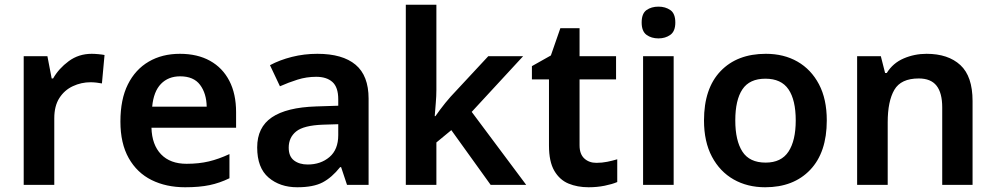

<svg xmlns="http://www.w3.org/2000/svg" viewBox="-20 -780 4200 810"><path d="M367 -553Q379 -553 395 -551.5Q411 -550 421 -548L410 -428Q401 -430 387 -431.5Q373 -433 362 -433Q323 -433 287.5 -416.5Q252 -400 230.5 -366.5Q209 -333 209 -281V0H80V-543H180L198 -449H204Q228 -491 270 -522Q312 -553 367 -553Z M739 -553Q813 -553 866 -523.5Q919 -494 947.5 -439Q976 -384 976 -307V-241H619Q621 -169 659.5 -129Q698 -89 767 -89Q819 -89 861 -99Q903 -109 948 -130V-28Q907 -8 864 1Q821 10 761 10Q681 10 619.5 -20.5Q558 -51 523 -113Q488 -175 488 -267Q488 -361 519.5 -424Q551 -487 607.5 -520Q664 -553 739 -553ZM740 -458Q690 -458 659 -426Q628 -394 622 -330H852Q851 -386 824 -422Q797 -458 740 -458Z M1319 -553Q1425 -553 1480 -507Q1535 -461 1535 -364V0H1444L1419 -75H1415Q1380 -31 1341 -10.5Q1302 10 1234 10Q1161 10 1113 -31Q1065 -72 1065 -158Q1065 -243 1127 -285Q1189 -327 1314 -331L1407 -334V-361Q1407 -412 1382.5 -434Q1358 -456 1314 -456Q1273 -456 1235 -444Q1197 -432 1161 -416L1119 -505Q1160 -527 1211.5 -540Q1263 -553 1319 -553ZM1342 -254Q1261 -251 1229.5 -225.5Q1198 -200 1198 -157Q1198 -120 1220.5 -103Q1243 -86 1278 -86Q1333 -86 1370 -117.5Q1407 -149 1407 -210V-256Z M1821 -401Q1821 -375 1818.5 -346Q1816 -317 1814 -290H1817Q1825 -302 1836 -316.5Q1847 -331 1858.5 -345.5Q1870 -360 1881 -372L2040 -543H2187L1970 -308L2200 0H2050L1884 -231L1821 -179V0H1692V-760H1821Z M2496 -93Q2520 -93 2542 -97.5Q2564 -102 2584 -108V-12Q2563 -3 2531 3.5Q2499 10 2463 10Q2416 10 2378.5 -5.5Q2341 -21 2318.5 -59.5Q2296 -98 2296 -166V-445H2224V-501L2304 -546L2344 -661H2425V-543H2579V-445H2425V-167Q2425 -130 2445 -111.5Q2465 -93 2496 -93Z M2822 -543V0H2693V-543ZM2758 -752Q2787 -752 2808 -737.5Q2829 -723 2829 -685Q2829 -648 2808 -633Q2787 -618 2758 -618Q2728 -618 2707.5 -633Q2687 -648 2687 -685Q2687 -723 2707.5 -737.5Q2728 -752 2758 -752Z M3468 -272Q3468 -137 3398 -63.5Q3328 10 3208 10Q3133 10 3075 -23Q3017 -56 2983.5 -119Q2950 -182 2950 -272Q2950 -407 3020 -480Q3090 -553 3211 -553Q3287 -553 3344.5 -520Q3402 -487 3435 -424.5Q3468 -362 3468 -272ZM3082 -272Q3082 -187 3112 -140.5Q3142 -94 3210 -94Q3276 -94 3306.5 -140.5Q3337 -187 3337 -272Q3337 -358 3306.5 -403Q3276 -448 3209 -448Q3142 -448 3112 -403Q3082 -358 3082 -272Z M3889 -553Q3980 -553 4031.5 -505.5Q4083 -458 4083 -354V0H3955V-327Q3955 -388 3931 -418.5Q3907 -449 3856 -449Q3781 -449 3753 -401Q3725 -353 3725 -264V0H3596V-543H3696L3714 -472H3721Q3747 -514 3792.5 -533.5Q3838 -553 3889 -553Z"/></svg>

Font: Noto Sans Sora Sompeng SemiBold
Style: Regular
Weight: 600
Version: Version 2.101